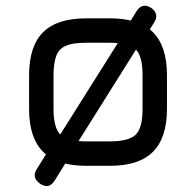

<svg xmlns="http://www.w3.org/2000/svg" viewBox="-20 -570 674 660"><path d="M117 61C138.5 75.5 155.5 71.5 169 49C169 49 218 -30 218 -30C218 -30 228 -50 228 -50C228 -50 461 -421 461 -421C461 -421 476 -438 476 -438C476 -438 510 -493 510 -493C510 -493 510 -493 510 -493C522 -511.5 519 -528 501 -542C501 -542 501 -542 501 -542C480 -556 462.5 -552.5 449 -531C449 -531 412 -471 412 -471C412 -471 407 -457 407 -457C407 -457 164 -71 164 -71C164 -71 149 -57 149 -57C149 -57 106 12 106 12C106 12 106 12 106 12C100 22 98 31 100 38.5C102 46.5 107.5 54 117 61C117 61 117 61 117 61ZM358 0C358 0 358 0 358 0C424.5 0 474 -16 506 -48.5C538 -80.5 554 -129.5 554 -196C554 -196 554 -311 554 -311C554 -311 554 -311 554 -311C554 -377.5 538 -427 506 -459C474 -491 424.5 -507 358 -507C358 -507 276 -507 276 -507C276 -507 276 -507 276 -507C209.5 -507 160.5 -491 128.5 -459.5C96 -427.5 80 -378 80 -311C80 -311 80 -195 80 -195C80 -195 80 -195 80 -195C80 -129 96 -80 128.5 -48C160.5 -16 209.5 0 276 0C276 0 358 0 358 0ZM164 -311C164 -311 164 -311 164 -311C164 -340.5 167.5 -363 174 -379.5C180.5 -395.5 192 -407 208.5 -413.5C224.5 -420 247 -423 276 -423C276 -423 358 -423 358 -423C358 -423 358 -423 358 -423C401.5 -423 431.5 -415.5 447 -400C462.5 -384.5 470 -354.5 470 -311C470 -311 470 -196 470 -196C470 -196 470 -196 470 -196C470 -152.5 462.5 -123 447 -107.5C431.5 -92 401.5 -84 358 -84C358 -84 276 -84 276 -84C276 -84 276 -84 276 -84C232.5 -84 203 -92 187.5 -107.5C172 -123 164 -152 164 -195C164 -195 164 -311 164 -311Z"/></svg>

Font: Jura-Fortis-Bold
Style: Bold
Weight: 500
Designer: Daniel Johnson, Alexei Vanyashin, Mirko Velimirovic
Foundry: Daniel Johnson
Version: ""